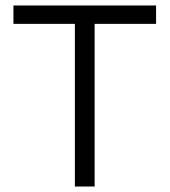

<svg xmlns="http://www.w3.org/2000/svg" viewBox="-20 -680 619 700"><path d="M549 -660V-593H325V0H253V-593H29V-660Z"/></svg>

Font: Kantumruy Pro
Style: Regular
Weight: 400
Designer: Sovichet Tep
Foundry: Sovichet Tep
Version: Version 1.002